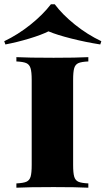

<svg xmlns="http://www.w3.org/2000/svg" viewBox="-48 -874 492 894"><path d="M0 0ZM423.8 -682.1 418.9 -667Q350.6 -677.7 283.9 -694.6Q217.3 -711.4 177.7 -728Q144.5 -711.4 88.9 -694.6Q33.2 -677.7 -22.9 -667L-28.3 -682.1Q35.2 -712.4 93 -758.5Q150.9 -804.7 189 -854H207Q242.7 -806.2 300.8 -759.5Q358.9 -712.9 423.8 -682.1ZM292.5 -502V-106Q292.5 -68.4 297.6 -51.3Q302.7 -34.2 316.9 -27.8Q331.1 -21.5 363.3 -20V0Q308.6 -2.9 201.7 -2.9Q82.5 -2.9 28.3 0V-20Q60.5 -21.5 75 -27.8Q89.4 -34.2 94.5 -51.3Q99.6 -68.4 99.6 -106V-502Q99.6 -539.6 94.2 -556.6Q88.9 -573.7 74.5 -580.1Q60.1 -586.4 28.3 -587.9V-607.9Q82.5 -605 201.7 -605Q308.6 -605 363.3 -607.9V-587.9Q331.1 -586.4 316.9 -580.1Q302.7 -573.7 297.6 -556.9Q292.5 -540 292.5 -502Z"/></svg>

Font: TypoPRO Playfair Display SC
Style: Regular
Weight: 900
Designer: Claus Eggers Sørensen
Foundry: Claus Eggers Sørensen
Version: Version 1.004;PS 001.004;hotconv 1.0.70;makeotf.lib2.5.58329